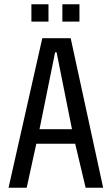

<svg xmlns="http://www.w3.org/2000/svg" viewBox="-20 -879 523 899"><path d="M178 -700H311L463 0H381L332 -206H150L105 0H20ZM317 -274 245 -634H238L165 -274ZM127 -778V-859H207V-778ZM272 -778V-859H352V-778Z"/></svg>

Font: Homenaje
Style: Regular
Weight: 400
Version: Version 1.002